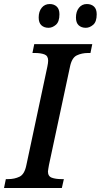

<svg xmlns="http://www.w3.org/2000/svg" viewBox="-40 -933 500 953"><path d="M-20 0 -11 -44H1Q32 -44 57 -56Q82 -68 91 -114L195 -602Q199 -621 199 -632Q199 -656 180.5 -663Q162 -670 133 -670H121L130 -714H418L409 -670H397Q366 -670 341 -658Q316 -646 307 -600L203 -114Q202 -106 200 -96.5Q198 -87 198 -82Q198 -58 217 -51Q236 -44 265 -44H277L267 0ZM386 -795Q364 -795 350.5 -807.5Q337 -820 337 -846Q337 -876 352 -894.5Q367 -913 391 -913Q413 -913 426.5 -900.5Q440 -888 440 -862Q440 -825 422.5 -810Q405 -795 386 -795ZM201 -795Q179 -795 165.5 -807.5Q152 -820 152 -846Q152 -876 167 -894.5Q182 -913 207 -913Q228 -913 241.5 -900.5Q255 -888 255 -862Q255 -825 237.5 -810Q220 -795 201 -795Z"/></svg>

Font: Noto Serif SemiCondensed Medium
Style: Italic
Weight: 500
Width: 4
Italic angle: -12°
Designer: Monotype Design Team
Foundry: Monotype Imaging Inc.
Version: Version 2.013